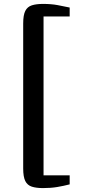

<svg xmlns="http://www.w3.org/2000/svg" viewBox="-20 -824 480 981"><path d="M200 137Q165.5 137 142.8 129.8Q120 122.5 109.2 101Q98.5 79.5 98.5 37V-704Q98.5 -747 109.2 -768.2Q120 -789.5 142.8 -796.8Q165.5 -804 200 -804Q241 -804 273.8 -798Q306.5 -792 336 -785.5V-740H202.5V72H336V118Q305 126 272.5 131.5Q240 137 200 137Z"/></svg>

Font: Merriweather SemiBold
Style: Regular
Weight: 600
Version: Version 2.100